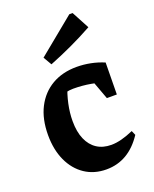

<svg xmlns="http://www.w3.org/2000/svg" viewBox="-142 -832 740 924"><g transform="rotate(-20 227.5 -370.5)"><path d="M242 11Q179 11 132 -20.5Q85 -52 59 -108.5Q33 -165 33 -240Q33 -322 63 -380.5Q93 -439 147 -470.5Q201 -502 274 -502Q309 -502 344.5 -495Q380 -488 413 -474L397 -378Q315 -409 223 -409Q203 -409 183.5 -404Q164 -399 147 -390L204 -438Q186 -394 176.5 -349.5Q167 -305 167 -263Q167 -208 183.5 -170Q200 -132 230.5 -112Q261 -92 304 -92Q329 -92 357.5 -99.5Q386 -107 418 -121L428 -98Q356 11 242 11ZM360 -311 300 -474H413L411 -311ZM165 -555 140 -598 328 -752H345L393 -662Q337 -631 280 -604.5Q223 -578 165 -555Z"/></g></svg>

Font: Piazzolla 24pt
Style: Bold
Weight: 700
Designer: Juan Pablo del Peral
Foundry: Huerta Tipografica
Version: Version 2.005